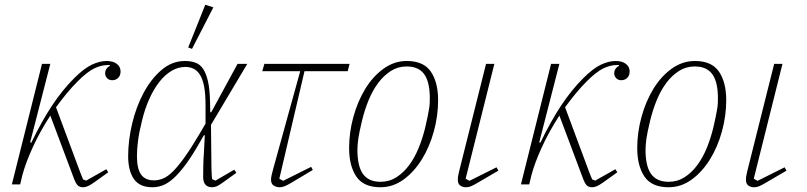

<svg xmlns="http://www.w3.org/2000/svg" viewBox="-20 -777 3399 809"><path d="M157 -508H192L107 -177L112 -176Q156 -267 199.5 -332.5Q243 -398 292 -447Q334 -489 367 -504.5Q400 -520 429 -520Q456 -520 472 -508Q488 -496 488 -476Q488 -459 478 -449Q468 -439 453 -439Q439 -439 431 -448Q423 -457 423 -468Q423 -479 429 -487.5Q435 -496 443 -499L442 -503H435Q406 -503 376.5 -488.5Q347 -474 307 -434Q283 -410 260 -382Q237 -354 216 -325L318 -51L330 -21L343 -16L428 -64L436 -51L376 -8Q360 3 350 7.5Q340 12 330 12Q317 12 309 5.5Q301 -1 293 -21L192 -290Q149 -224 118.5 -157.5Q88 -91 74 -38L65 0H30Z M869 -251 871 -65Q872 -54 872 -43.5Q872 -33 874 -22L888 -16L967 -62L976 -49L922 -10Q903 4 893 8Q883 12 873 12Q856 12 846 1.5Q836 -9 836 -32Q836 -50 836.5 -76.5Q837 -103 839 -130L843 -207H839L820 -174Q788 -118 761 -82Q734 -46 710.5 -25Q687 -4 665.5 4Q644 12 622 12Q568 12 544 -23Q520 -58 520 -119Q520 -186 537 -257Q554 -328 585.5 -386.5Q617 -445 661 -482.5Q705 -520 759 -520Q784 -520 803.5 -513Q823 -506 836 -486.5Q849 -467 856.5 -433.5Q864 -400 865 -347L866 -304H870L981 -508H1022ZM629 -17Q648 -17 667.5 -25Q687 -33 709 -55Q731 -77 757.5 -114Q784 -151 819 -210L846 -256V-306V-335Q846 -382 840 -413Q834 -444 822.5 -462Q811 -480 795.5 -487.5Q780 -495 761 -495Q731 -495 703 -478.5Q675 -462 651.5 -432Q628 -402 609 -360Q590 -318 578 -267Q566 -219 561.5 -183.5Q557 -148 557 -119Q557 -66 574.5 -41.5Q592 -17 629 -17ZM845 -757 879 -746 789 -571 773 -577Z M1094 -508H1453L1445 -477H1263L1157 -24L1173 -15L1291 -74L1298 -61L1206 -6Q1189 4 1178.5 8Q1168 12 1157 12Q1145 12 1133.5 5Q1122 -2 1122 -20Q1122 -27 1124 -37Q1126 -47 1131 -65L1245 -477H1085Z M1584 -11Q1620 -11 1650 -30Q1680 -49 1703.5 -80.5Q1727 -112 1744 -153.5Q1761 -195 1772 -241Q1778 -266 1781.5 -284Q1785 -302 1787.5 -316Q1790 -330 1790.5 -341.5Q1791 -353 1791 -364Q1791 -394 1786 -418.5Q1781 -443 1770 -460.5Q1759 -478 1740 -487.5Q1721 -497 1693 -497Q1657 -497 1627 -478Q1597 -459 1573.5 -427.5Q1550 -396 1533 -354.5Q1516 -313 1505 -267Q1493 -217 1489.5 -191.5Q1486 -166 1486 -144Q1486 -114 1491 -89.5Q1496 -65 1507 -47.5Q1518 -30 1537 -20.5Q1556 -11 1584 -11ZM1583 12Q1512 12 1481.5 -33Q1451 -78 1451 -153Q1451 -219 1469 -284.5Q1487 -350 1519 -402.5Q1551 -455 1596 -487.5Q1641 -520 1694 -520Q1765 -520 1795.5 -475Q1826 -430 1826 -355Q1826 -289 1808 -223.5Q1790 -158 1757.5 -105.5Q1725 -53 1680.5 -20.5Q1636 12 1583 12Z M2080 -58 1991 -6Q1974 4 1964 8Q1954 12 1943 12Q1930 12 1919.5 5Q1909 -2 1909 -20Q1909 -25 1910 -33Q1911 -41 1914 -53L2028 -508H2063L1942 -24L1958 -15L2072 -72Z M2302 -508H2337L2252 -177L2257 -176Q2301 -267 2344.5 -332.5Q2388 -398 2437 -447Q2479 -489 2512 -504.5Q2545 -520 2574 -520Q2601 -520 2617 -508Q2633 -496 2633 -476Q2633 -459 2623 -449Q2613 -439 2598 -439Q2584 -439 2576 -448Q2568 -457 2568 -468Q2568 -479 2574 -487.5Q2580 -496 2588 -499L2587 -503H2580Q2551 -503 2521.5 -488.5Q2492 -474 2452 -434Q2428 -410 2405 -382Q2382 -354 2361 -325L2463 -51L2475 -21L2488 -16L2573 -64L2581 -51L2521 -8Q2505 3 2495 7.5Q2485 12 2475 12Q2462 12 2454 5.5Q2446 -1 2438 -21L2337 -290Q2294 -224 2263.5 -157.5Q2233 -91 2219 -38L2210 0H2175Z M2798 -11Q2834 -11 2864 -30Q2894 -49 2917.5 -80.5Q2941 -112 2958 -153.5Q2975 -195 2986 -241Q2992 -266 2995.5 -284Q2999 -302 3001.5 -316Q3004 -330 3004.5 -341.5Q3005 -353 3005 -364Q3005 -394 3000 -418.5Q2995 -443 2984 -460.5Q2973 -478 2954 -487.5Q2935 -497 2907 -497Q2871 -497 2841 -478Q2811 -459 2787.5 -427.5Q2764 -396 2747 -354.5Q2730 -313 2719 -267Q2707 -217 2703.5 -191.5Q2700 -166 2700 -144Q2700 -114 2705 -89.5Q2710 -65 2721 -47.5Q2732 -30 2751 -20.5Q2770 -11 2798 -11ZM2797 12Q2726 12 2695.5 -33Q2665 -78 2665 -153Q2665 -219 2683 -284.5Q2701 -350 2733 -402.5Q2765 -455 2810 -487.5Q2855 -520 2908 -520Q2979 -520 3009.5 -475Q3040 -430 3040 -355Q3040 -289 3022 -223.5Q3004 -158 2971.5 -105.5Q2939 -53 2894.5 -20.5Q2850 12 2797 12Z M3294 -58 3205 -6Q3188 4 3178 8Q3168 12 3157 12Q3144 12 3133.5 5Q3123 -2 3123 -20Q3123 -25 3124 -33Q3125 -41 3128 -53L3242 -508H3277L3156 -24L3172 -15L3286 -72Z"/></svg>

Font: IBM Plex Serif ExtLt
Style: Italic
Weight: 200
Italic angle: -14°
Designer: Mike Abbink, Paul van der Laan, Pieter van Rosmalen
Foundry: Bold Monday
Version: Version 3.001